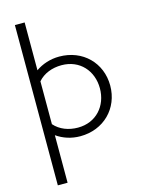

<svg xmlns="http://www.w3.org/2000/svg" viewBox="-160 -891 966 1311"><g transform="rotate(-15 323.0 -235.5)"><path d="M149 331V-5C196 28 253 47 316 47C482 47 602 -74 602 -235C602 -396 482 -516 316 -516C253 -516 194 -496 149 -464V-802H80V331ZM149 -386C189 -432 250 -455 316 -455C445 -455 529 -359 529 -235C529 -111 445 -14 316 -14C250 -14 189 -37 149 -83Z"/></g></svg>

Font: LINE Seed JP_OTF Regular
Style: Regular
Weight: 400
Designer: LY Corporation & Fontrix & Fontworks
Version: Version 1.002